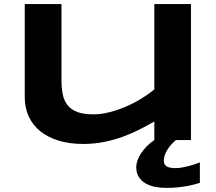

<svg xmlns="http://www.w3.org/2000/svg" viewBox="-20 -691 1067 947"><path d="M283.2 -670.9V-293Q283.2 -255.4 289.6 -224.9Q295.9 -194.3 313 -172.6Q330.1 -150.9 360.8 -138.9Q391.6 -127 440.9 -127Q478 -127 518.8 -137.2Q559.6 -147.5 599.6 -164.6Q639.6 -181.6 676 -203.9Q712.4 -226.1 741.2 -250V-670.9H921.9V0H847.2Q819.8 23.4 804 50Q788.1 76.7 788.1 101.1Q788.1 121.6 802.2 129.9Q816.4 138.2 847.2 138.2Q860.8 138.2 877.4 135.3Q894 132.3 910.2 128.2Q926.3 124 940.9 119.1Q955.6 114.3 965.8 109.9V210.9Q955.6 213.9 939.7 218.3Q923.8 222.7 902.6 226.6Q881.3 230.5 855.5 233.2Q829.6 235.8 799.8 235.8Q770.5 235.8 743.9 230.5Q717.3 225.1 696.8 212.9Q676.3 200.7 664.1 181.2Q651.9 161.6 651.9 132.8Q651.9 118.2 658 100.6Q664.1 83 675.8 65.2Q687.5 47.4 704.1 30.3Q720.7 13.2 741.2 0V-91.8Q707 -72.3 668.5 -52.5Q629.9 -32.7 586.4 -16.8Q543 -1 494.1 9Q445.3 19 391.1 19Q323.2 19 269.5 2.7Q215.8 -13.7 178.7 -43.7Q141.6 -73.7 121.8 -116.5Q102.1 -159.2 102.1 -211.9V-670.9Z"/></svg>

Font: Syncopate
Style: Bold
Weight: 700
Designer: Astigmatic (AOETI)
Foundry: Astigmatic (AOETI)
Version: Version 1.001 2011